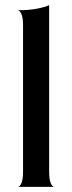

<svg xmlns="http://www.w3.org/2000/svg" viewBox="-20 -730 282 750"><path d="M50 0Q57 0 63.5 -14Q70 -28 70 -60V-630Q70 -662 63.5 -675.5Q57 -689 50 -690Q94 -690 126.5 -696.5Q159 -703 172 -710V-60Q172 -28 178.5 -14Q185 0 192 0Z"/></svg>

Font: Red Rose
Style: Regular
Weight: 400
Designer: Jaikishan Patel
Version: Version 2.000; ttfautohint (v1.8.3)